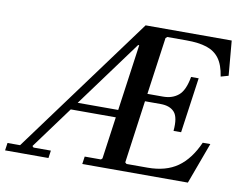

<svg xmlns="http://www.w3.org/2000/svg" viewBox="-126 -771 1104 872"><g transform="rotate(10 426.0 -335.0)"><path d="M203 -270H483L478 -235H198ZM826 -190H861L791 0H304L309 -35H384L390 -41L465 -576H460L67 -41L73 -35H153L148 0H-52L-47 -35H11L478 -670H875L889 -510L854 -500Q846 -553 824.5 -582Q803 -611 766 -623Q729 -635 673 -635H584L577 -629L540 -365H612Q655 -365 683 -388.5Q711 -412 722 -475H757L721 -220H686Q692 -283 671 -306.5Q650 -330 607 -330H535L495 -41L502 -35H599Q683 -35 737 -73Q791 -111 826 -190Z"/></g></svg>

Font: Brygada 1918 Medium
Style: Italic
Weight: 500
Italic angle: -8°
Designer: Mateusz Machalski | Borys Kosmynka | Przemek Hoffer
Foundry: NIEPODLEGLA 2018
Version: Version 3.006